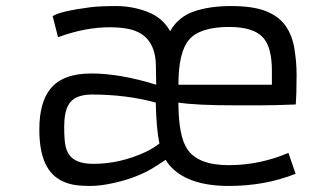

<svg xmlns="http://www.w3.org/2000/svg" viewBox="-20 -611 1122 641"><path d="M966.8 -30.8Q865.2 9.8 743.7 9.8Q604 9.8 544.4 -61Q539.1 -67.4 533.2 -77.6L504.4 -58.6Q436.5 -13.7 339.8 3.9Q307.1 9.8 281.2 9.8Q255.4 9.8 235.6 7.3Q215.8 4.9 197.5 -2.2Q179.2 -9.3 163.6 -22Q147.9 -34.7 136.2 -55.7Q111.3 -100.1 111.3 -178.2Q111.3 -268.1 147.5 -313.5Q188.5 -365.7 284.7 -365.7Q380.9 -365.7 501.5 -328.1L500.5 -388.2Q500.5 -493.7 412.1 -513.7Q383.8 -520 347.2 -520Q263.7 -520 173.8 -486.8L155.8 -557.1Q180.7 -573.7 282.2 -586.9Q314.9 -590.8 368.2 -590.8Q421.4 -590.8 471.7 -571.8Q522 -552.7 547.9 -507.3V-506.8L548.3 -507.3Q574.7 -554.2 626.7 -572.5Q678.7 -590.8 751.5 -590.8Q824.2 -590.8 867.2 -574Q910.2 -557.1 932.9 -525.4Q955.6 -493.7 962.9 -448.5Q970.2 -403.3 970.2 -362.3Q970.2 -297.4 967.3 -262.2Q898.4 -259.3 844.7 -259.3H767.6Q633.3 -259.3 575.7 -268.6Q575.7 -156.7 605.5 -112.8Q641.1 -59.6 743.9 -59.6Q846.7 -59.6 942.9 -100.6ZM887.7 -328.1V-375Q887.7 -451.7 859.4 -484.4Q827.6 -521 745.6 -521Q647.5 -521 611.3 -478.5Q575.7 -437.5 575.7 -328.1ZM216.3 -87.9Q238.8 -64 292 -64Q380.4 -64 465.8 -103.5Q492.2 -116.2 512.2 -131.8Q502 -180.2 500 -268.6Q401.4 -295.4 286.6 -295.4Q227.1 -295.4 208 -259.8Q194.3 -234.9 194.3 -187.7Q194.3 -140.6 199.5 -120.4Q204.6 -100.1 216.3 -87.9Z"/></svg>

Font: Armata
Style: Regular
Weight: 400
Designer: Viktoriya Grabowska
Foundry: Viktoriya Grabowska
Version: Version 1.003